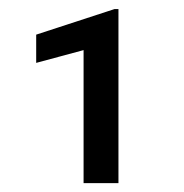

<svg xmlns="http://www.w3.org/2000/svg" viewBox="-20 -731 407 425"><path d="M60.1 -325.7ZM165 -325.7V-620.1L60.1 -591.8V-654.3L233.4 -710.9H242.2V-325.7Z"/></svg>

Font: Heebo
Style: Regular
Weight: 400
Designer: Oded Ezer
Foundry: Meir Sadan
Version: Version 2.001; ttfautohint (v1.5.14-ce02) -l 8 -r 50 -G 200 